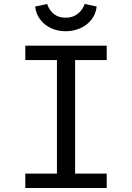

<svg xmlns="http://www.w3.org/2000/svg" viewBox="-20 -933 655 953"><path d="M105.6 -706.2H509.7V-634.9H352.8V-71.3H509.7V0H105.6V-71.3H262.6V-634.9H105.6ZM154.4 -900.5 213.8 -913.3Q225.1 -881 247.9 -863.1Q270.8 -845.1 305.6 -845.1Q340.5 -845.1 364.9 -863.6Q389.2 -882.1 400.5 -913.3L460 -900.5Q455.9 -864.1 434.4 -836.2Q412.8 -808.2 379 -793.1Q345.1 -777.9 305.6 -777.9Q266.7 -777.9 233.6 -793.1Q200.5 -808.2 179.5 -836.2Q158.5 -864.1 154.4 -900.5Z"/></svg>

Font: Fira Code Fixed
Style: Regular
Weight: 400
Monospace: yes
Designer: Carrois Corporate, Edenspiekermann AG, Nikita Prokopov
Foundry: Carrois Corporate, Edenspiekermann AG, Nikita Prokopov
Version: Version 5.002